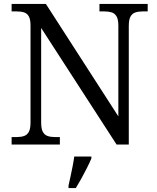

<svg xmlns="http://www.w3.org/2000/svg" viewBox="-20 -734 799 975"><path d="M39 0V-38H65Q87 -38 102.5 -43.5Q118 -49 126.5 -64.5Q135 -80 135 -113V-604Q135 -635 126.5 -650.5Q118 -666 102.5 -671Q87 -676 65 -676H39V-714H213L581 -143V-604Q581 -635 572 -650.5Q563 -666 547.5 -671Q532 -676 511 -676H485V-714H730V-676H704Q682 -676 666.5 -670.5Q651 -665 642.5 -649.5Q634 -634 634 -601V0H572L189 -592V-113Q189 -80 197.5 -64.5Q206 -49 221.5 -43.5Q237 -38 259 -38H284V0ZM328 208Q333 186 338.5 160.5Q344 135 349 109.5Q354 84 357 61H444V71Q435 92 421.5 119Q408 146 393 173Q378 200 365 221H328Z"/></svg>

Font: Noto Serif Hentaigana EL
Style: Regular
Weight: 400
Designer: Kazuhiro Yamada
Foundry: nipponia
Version: Version 1.000